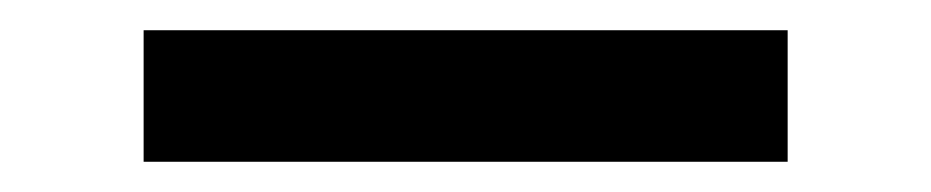

<svg xmlns="http://www.w3.org/2000/svg" viewBox="-20 -404 616 127"><path d="M75 -297H501V-384H75Z"/></svg>

Font: Iosevka Sparkle Medium
Style: Regular
Weight: 500
Designer: Belleve Invis
Foundry: Belleve Invis
Version: Version 4.5.0; ttfautohint (v1.8.3)